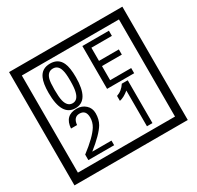

<svg xmlns="http://www.w3.org/2000/svg" viewBox="-212 -1206 1580 1541"><g transform="rotate(-30 577.5 -435.0)"><path d="M1103 90H53V-960H1103ZM1028 15V-885H128V15ZM497 -656Q497 -442 371 -442Q244 -442 244 -656Q244 -744 265 -789Q294 -855 371 -855Q448 -855 477 -789Q497 -745 497 -656ZM444 -656Q444 -723 435 -752Q420 -809 371 -809Q322 -809 306 -752Q298 -723 298 -656Q298 -587 306 -553Q322 -488 371 -488Q419 -488 435 -554Q444 -587 444 -656ZM918 -450H667V-847H913V-799H723V-677H907V-629H723V-498H918ZM490 -30H251V-81Q372 -173 412 -238Q435 -276 435 -319Q435 -389 375 -389Q320 -389 313 -319H257Q265 -435 375 -435Q423 -435 456.5 -405Q490 -375 490 -327Q490 -271 466 -229Q428 -165 312 -73H490ZM845 -30H794V-361Q748 -323 708 -315V-361Q759 -378 790 -427H845Z"/></g></svg>

Font: Unicode BMP Fallback SIL
Style: Regular
Weight: 400
Foundry: NRSI, SIL International
Version: Version 5.1 Based on Unicode 5.1